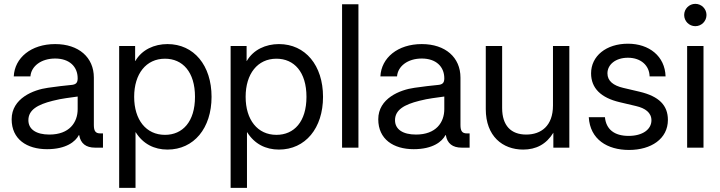

<svg xmlns="http://www.w3.org/2000/svg" viewBox="-20 -749 3650 974"><path d="M218.8 7.8C315.9 7.8 362.8 -30.8 379.9 -63.5H381.8C388.7 -21 416.5 0 461.9 0H502.4V-72.3H488.3C464.8 -72.3 456.1 -84 456.1 -115.2V-355.5C456.1 -457.5 379.9 -525.4 259.8 -525.4C137.7 -525.4 54.2 -455.6 49.8 -361.3H134.3C138.2 -412.6 188 -452.1 259.8 -452.1C332 -452.1 374 -411.1 374 -351.6C374 -328.1 364.7 -319.8 340.3 -317.9C307.1 -314.9 272 -310.5 223.1 -303.7C148.9 -293.5 39.1 -250 39.1 -144C39.1 -42.5 116.2 7.8 218.8 7.8ZM230.5 -66.4C164.6 -66.4 124 -92.3 124 -139.2C124 -190.9 169.4 -218.3 248 -237.8C294.9 -250 335 -253.4 374 -259.3V-195.3C374 -127.9 332 -66.4 230.5 -66.4Z M584.5 204.1H667.5V-78.1H668.5C705.6 -18.6 762.7 9.8 829.6 9.8C963.9 9.8 1053.2 -99.1 1053.2 -257.8C1053.2 -417 963.9 -525.4 829.6 -525.4C762.7 -525.4 699.7 -497.1 666.5 -439.5H665.5V-515.6H584.5ZM816.9 -64.9C721.2 -64.9 660.6 -141.1 660.6 -257.8C660.6 -374.5 721.2 -451.2 816.9 -451.2C906.2 -451.2 969.2 -384.3 969.2 -257.8C969.2 -131.3 906.2 -64.9 816.9 -64.9Z M1149.9 204.1H1232.9V-78.1H1233.9C1271 -18.6 1328.1 9.8 1395 9.8C1529.3 9.8 1618.7 -99.1 1618.7 -257.8C1618.7 -417 1529.3 -525.4 1395 -525.4C1328.1 -525.4 1265.1 -497.1 1231.9 -439.5H1231V-515.6H1149.9ZM1382.3 -64.9C1286.6 -64.9 1226.1 -141.1 1226.1 -257.8C1226.1 -374.5 1286.6 -451.2 1382.3 -451.2C1471.7 -451.2 1534.7 -384.3 1534.7 -257.8C1534.7 -131.3 1471.7 -64.9 1382.3 -64.9Z M1798.3 -727.5H1715.3V0H1798.3Z M2078.6 7.8C2175.8 7.8 2222.7 -30.8 2239.7 -63.5H2241.7C2248.5 -21 2276.4 0 2321.8 0H2362.3V-72.3H2348.1C2324.7 -72.3 2315.9 -84 2315.9 -115.2V-355.5C2315.9 -457.5 2239.7 -525.4 2119.6 -525.4C1997.6 -525.4 1914.1 -455.6 1909.7 -361.3H1994.1C1998 -412.6 2047.9 -452.1 2119.6 -452.1C2191.9 -452.1 2233.9 -411.1 2233.9 -351.6C2233.9 -328.1 2224.6 -319.8 2200.2 -317.9C2167 -314.9 2131.8 -310.5 2083 -303.7C2008.8 -293.5 1898.9 -250 1898.9 -144C1898.9 -42.5 1976.1 7.8 2078.6 7.8ZM2090.3 -66.4C2024.4 -66.4 1983.9 -92.3 1983.9 -139.2C1983.9 -190.9 2029.3 -218.3 2107.9 -237.8C2154.8 -250 2194.8 -253.4 2233.9 -259.3V-195.3C2233.9 -127.9 2191.9 -66.4 2090.3 -66.4Z M2633.8 9.8C2699.2 9.8 2751.5 -17.1 2787.1 -75.7V0H2868.2V-515.6H2785.2V-213.9C2785.2 -109.9 2724.6 -66.4 2649.4 -66.4C2572.3 -66.4 2527.3 -111.8 2527.3 -201.2V-515.6H2444.3V-195.3C2444.3 -58.1 2529.8 9.8 2633.8 9.8Z M3170.9 11.7C3283.2 11.7 3368.2 -44.9 3368.2 -140.6C3368.2 -214.8 3323.2 -260.3 3224.6 -283.7L3141.6 -303.2C3091.8 -314.9 3061.5 -337.9 3061.5 -377C3061.5 -420.9 3102.1 -456.1 3165.5 -456.1C3231.9 -456.1 3274.4 -416 3275.4 -361.3H3356.4C3353.5 -463.9 3272.9 -527.3 3165.5 -527.3C3055.2 -527.3 2978.5 -464.8 2978.5 -377C2978.5 -301.8 3028.3 -252.9 3124 -230.5L3207 -210.9C3252.9 -200.2 3284.7 -177.7 3284.7 -138.7C3284.7 -92.8 3240.2 -59.6 3168.9 -59.6C3096.7 -59.6 3054.7 -92.8 3048.8 -154.3H2966.8C2973.6 -42 3060.5 11.7 3170.9 11.7Z M3465.8 0H3548.8V-515.6H3465.8ZM3507.3 -616.2C3538.6 -616.2 3564 -641.6 3564 -672.9C3564 -704.1 3538.6 -729.5 3507.3 -729.5C3476.1 -729.5 3450.7 -704.1 3450.7 -672.9C3450.7 -641.6 3476.1 -616.2 3507.3 -616.2Z"/></svg>

Font: Raveo Display Display
Style: Regular
Weight: 400
Designer: Jakub Foglar, Rasmus Andersson (Inter)
Foundry: Jakubfoglar.com
Version: Version 1.100;Glyphs 3.2.3 (3260)